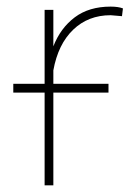

<svg xmlns="http://www.w3.org/2000/svg" viewBox="-20 -558 405 578"><path d="M347.2 -509.3 313 -512.2Q245.6 -512.2 200.2 -468.5Q154.8 -424.8 140.6 -346.2V0H114.3V-528.3H140.6V-418.5Q162.1 -473.6 205.1 -505.9Q248 -538.1 313 -538.1Q335.9 -538.1 350.1 -532.7ZM306.6 -279.3H20V-305.7H306.6Z"/></svg>

Font: Roboto Thin
Style: Regular
Weight: 250
Designer: Google
Version: Version 2.134; 2016